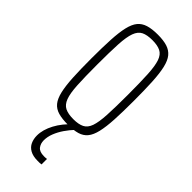

<svg xmlns="http://www.w3.org/2000/svg" viewBox="-236 -555 793 793"><g transform="rotate(45 161.0 -158.0)"><path d="M162 8Q128 8 105.5 1.5Q83 -5 69.5 -21.5Q56 -38 49 -68Q42 -98 39.5 -143.5Q37 -189 37 -254Q37 -319 39.5 -365Q42 -411 49 -441Q56 -471 69.5 -487.5Q83 -504 105.5 -511Q128 -518 162 -518Q195 -518 217 -511Q239 -504 252.5 -487.5Q266 -471 273 -441Q280 -411 282.5 -365Q285 -319 285 -254Q285 -189 282.5 -143.5Q280 -98 273 -68Q266 -38 252.5 -21.5Q239 -5 217 1.5Q195 8 162 8ZM162 -24Q192 -24 210 -33Q228 -42 236.5 -66Q245 -90 247.5 -135.5Q250 -181 250 -254Q250 -327 247.5 -373Q245 -419 236.5 -443.5Q228 -468 210 -477Q192 -486 162 -486Q131 -486 113 -477Q95 -468 86 -443.5Q77 -419 74.5 -373Q72 -327 72 -254Q72 -181 74.5 -135.5Q77 -90 86 -66Q95 -42 113 -33Q131 -24 162 -24ZM179 202Q152 202 135 192.5Q118 183 110.5 166.5Q103 150 103 130Q103 96 123 58.5Q143 21 178 -10L200 0Q182 19 168 39.5Q154 60 145.5 81.5Q137 103 137 124Q137 143 147.5 156.5Q158 170 184 170Q187 170 190.5 170Q194 170 201 169V201Q194 202 190 202Q186 202 179 202Z"/></g></svg>

Font: Saira UltraCondensed Thin
Style: Regular
Weight: 250
Width: 1
Designer: Hector Gatti with collaboration of the Omnibus-Type team
Foundry: Omnibus-Type
Version: Version 1.101